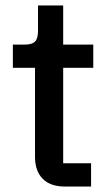

<svg xmlns="http://www.w3.org/2000/svg" viewBox="-20 -682 402 702"><path d="M217 0Q164 0 136 -28.5Q108 -57 108 -108V-434H27V-519H71Q98 -519 108.5 -530.5Q119 -542 119 -569V-662H211V-519H321V-434H211V-85H313V0Z"/></svg>

Font: Anuphan Medium
Style: Regular
Weight: 500
Designer: Mike Abbink, Paul van der Laan, Pieter van Rosmalen, Mint Tantisuwanna
Foundry: Bold Monday; Cadson Demak
Version: Version 3.002;hotconv 1.0.109;makeotfexe 2.5.65596